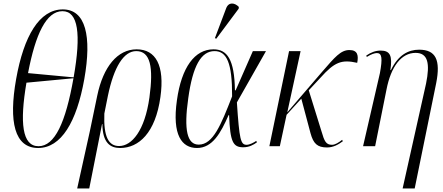

<svg xmlns="http://www.w3.org/2000/svg" viewBox="-20 -824 2497 1082"><path d="M195 10C325 10 412 -137 455 -378C498 -620 463 -771 334 -771C202 -771 114 -621 71 -379C28 -137 62 10 195 10ZM395 -388 138 -412C180 -632 241 -761 332 -761C421 -761 438 -633 395 -388ZM197 0C104 0 91 -134 129 -358L394 -383C350 -134 289 0 197 0Z M415 238H483L555 -125H557C558 -18 602 10 657 10C762 10 856 -75 884 -277C909 -455 858 -546 750 -546C642 -546 562 -448 528 -285L486 -83ZM651 -1C592 -1 563 -53 568 -184L588 -284C622 -447 677 -536 748 -536C827 -536 846 -447 822 -274C796 -88 723 -1 651 -1Z M1199 -606 1325 -775 1326 -785C1303 -809 1268 -815 1254 -776L1191 -609ZM1090 10C1177 10 1224 -74 1268 -175H1271C1277 -24 1293 6 1351 6C1384 6 1409 -8 1428 -22L1424 -30C1411 -21 1387 -8 1370 -8C1336 -8 1329 -36 1315 -247L1479 -536H1405L1308 -315H1304C1301 -490 1260 -546 1183 -546C1078 -546 1003 -446 977 -259C949 -62 1005 10 1090 10ZM1100 -9C1035 -9 1015 -90 1041 -271C1066 -452 1113 -536 1189 -536C1257 -536 1289 -471 1288 -281C1226 -122 1181 -9 1100 -9Z M1498 0H1557L1595 -177L1678 -268L1730 -73C1746 -15 1768 7 1823 7C1860 7 1889 -11 1912 -28L1908 -36C1889 -21 1869 -8 1851 -8C1817 -8 1808 -28 1792 -83L1720 -315L1786 -386C1865 -474 1904 -490 1993 -470C2001 -511 1996 -542 1949 -542C1900 -542 1867 -502 1795 -419L1599 -191L1674 -536H1609Z M2249 238H2317L2438 -355C2464 -486 2436 -544 2342 -544C2281 -544 2224 -514 2183 -429H2180C2192 -509 2179 -539 2125 -539C2096 -539 2071 -529 2044 -511L2047 -503C2072 -519 2092 -525 2104 -525C2133 -525 2136 -494 2121 -412L2026 0H2094L2158 -319C2183 -448 2241 -526 2322 -526C2392 -526 2404 -466 2381 -353Z"/></svg>

Font: Noto Serif Display Condensed Light
Style: Italic
Weight: 300
Width: 3
Italic angle: -12°
Designer: Monotype Design Team
Foundry: Monotype Imaging Inc.
Version: Version 2.009